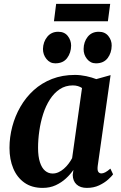

<svg xmlns="http://www.w3.org/2000/svg" viewBox="-20 -930 608 961"><path d="M469 -99Q466.5 -78 472 -70Q477.5 -62 487.5 -62Q496 -62 506.8 -67.5Q517.5 -73 532.5 -86L546 -57.5Q539 -47.5 521 -31.2Q503 -15 476 -2.2Q449 10.5 414.5 10.5Q382 10.5 363.2 -6.8Q344.5 -24 344 -55L347.5 -79.5Q332.5 -57.5 310.2 -37Q288 -16.5 259 -3Q230 10.5 193.5 10.5Q139.5 10.5 102.5 -15.5Q65.5 -41.5 46.5 -86.8Q27.5 -132 27.5 -189.5Q27.5 -243.5 41.5 -296.5Q55.5 -349.5 82.5 -396.2Q109.5 -443 149 -478.8Q188.5 -514.5 240.2 -534.8Q292 -555 355 -555Q382.5 -555 411.5 -548.8Q440.5 -542.5 462 -534L533.5 -554ZM390.5 -489.5Q381.5 -495.5 370 -499Q358.5 -502.5 344.5 -502.5Q307.5 -502.5 279 -483.5Q250.5 -464.5 229.8 -432.2Q209 -400 196 -359.2Q183 -318.5 176.8 -275Q170.5 -231.5 170.5 -190Q170.5 -147 179.8 -118.2Q189 -89.5 205.5 -75.5Q222 -61.5 243.5 -61.5Q258.5 -61.5 272.5 -67.8Q286.5 -74 299.2 -85Q312 -96 322.5 -109.8Q333 -123.5 341 -138.5ZM256.5 -613Q230 -613 212.5 -634.8Q195 -656.5 195 -685Q196 -720.5 216.5 -745.8Q237 -771 271.5 -771Q303 -771 319.5 -749.5Q336 -728 336 -701.5Q335.5 -665.5 315.8 -639.2Q296 -613 256.5 -613ZM460 -613Q433 -613 415.5 -634.8Q398 -656.5 398.5 -685Q399 -720.5 419 -745.8Q439 -771 474.5 -771Q505.5 -771 522.5 -749.5Q539.5 -728 539 -701.5Q538.5 -665.5 518.8 -639.2Q499 -613 460 -613ZM261 -910.5H531.5L520 -823.5H250Z"/></svg>

Font: Merriweather 48pt
Style: Bold Italic
Weight: 700
Italic angle: -7.8°
Version: Version 2.101